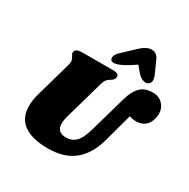

<svg xmlns="http://www.w3.org/2000/svg" viewBox="-200 -1097 1265 1285"><g transform="rotate(30 433.0 -454.5)"><path d="M760 -670Q808 -670 837 -639.5Q866 -609 866 -564Q866 -549 861 -529Q850 -485 822 -465.5Q794 -446 761 -446Q744 -446 730.5 -448.5Q717 -451 705 -455L646 -238Q614 -119 539 -56.5Q464 6 335 6Q217 6 151.5 -39Q86 -84 86 -179Q86 -225 102 -280L178 -549Q182 -562 182 -574Q182 -586 178.5 -593.5Q175 -601 169 -611Q160 -624 160 -632Q160 -636 162 -642Q166 -655 180 -660.5Q194 -666 221 -666H456Q499 -666 499 -640Q499 -634 498 -630Q495 -621 489.5 -615.5Q484 -610 473 -603Q457 -594 447 -583Q437 -572 430 -549L343 -243Q334 -209 334 -185Q334 -118 406 -118Q450 -118 479.5 -146.5Q509 -175 529 -244L611 -531Q630 -600 664.5 -635Q699 -670 760 -670ZM720 -741Q720 -723 709 -713Q698 -703 682 -703Q659 -703 637.5 -720.5Q616 -738 590 -773L582 -783L538 -754Q469 -710 432 -710Q419 -710 412 -717Q405 -724 405 -735Q405 -757 428 -780L530 -876Q549 -894 570 -904.5Q591 -915 610 -915Q650 -915 669 -872L713 -773Q720 -756 720 -741Z"/></g></svg>

Font: Shrikhand
Style: Regular
Weight: 400
Italic angle: -14°
Designer: Jonny Pinhorn
Foundry: Jonny Pinhorn
Version: Version 1.001;PS 1.001;hotconv 1.0.88;makeotf.lib2.5.647800